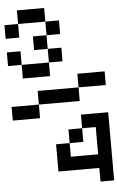

<svg xmlns="http://www.w3.org/2000/svg" viewBox="-72 -956 780 1276"><g transform="rotate(-5 318.0 -318.0)"><path d="M0 -272.7V-181.8H181.8V-272.7ZM454.5 -363.6H181.8V-272.7H454.5ZM454.5 -454.5V-363.6H636.4V-454.5ZM0 -636.4V-545.5H90.9V-636.4ZM0 -818.2V-727.3H90.9V-818.2ZM90.9 -545.5V-454.5H272.7V-545.5ZM90.9 -909.1V-818.2H272.7V-909.1ZM181.8 -727.3V-636.4H272.7V-727.3ZM272.7 -818.2V-727.3H363.6V-818.2ZM272.7 -636.4V-545.5H363.6V-636.4ZM454.5 -181.8V-90.9H545.5V90.9H363.6V0H272.7V181.8H545.5V272.7H636.4V-181.8ZM363.6 -90.9V0H454.5V-90.9Z"/></g></svg>

Font: Departure Mono
Style: Regular
Weight: 400
Monospace: yes
Designer: Helena Zhang
Version: Version 1.500;Glyphs 3.3.1 (3343)